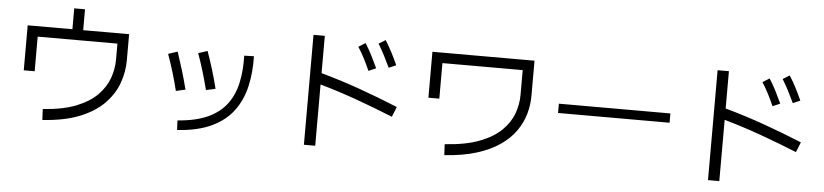

<svg xmlns="http://www.w3.org/2000/svg" viewBox="-48 -1087 6095 1420"><g transform="rotate(5 3000.0 -376.5)"><path d="M291 38 287 -43Q436 -53 534.5 -92.5Q633 -132 690 -190.5Q747 -249 771 -317.5Q795 -386 795 -455V-573H203V-316H122V-650H454V-805H534V-650H875V-455Q875 -370 845.5 -287.5Q816 -205 749 -135Q682 -65 569.5 -19Q457 27 291 38Z M1477 -288Q1460 -355 1440.5 -420.5Q1421 -486 1396 -555L1464 -577Q1514 -437 1547 -303ZM1290 25 1287 -46Q1423 -56 1511.5 -97Q1600 -138 1650.5 -206Q1701 -274 1720.5 -365Q1740 -456 1737 -566L1809 -568Q1812 -447 1788 -343Q1764 -239 1705 -160Q1646 -81 1544.5 -33Q1443 15 1290 25ZM1256 -262Q1239 -331 1219 -397.5Q1199 -464 1175 -530L1244 -553Q1268 -481 1288.5 -413.5Q1309 -346 1326 -278Z M2809 -570Q2786 -619 2764.5 -660.5Q2743 -702 2719 -741L2769 -772Q2797 -728 2820 -683Q2843 -638 2863 -593ZM2318 52H2234V-764H2318V-487Q2463 -447 2606.5 -396Q2750 -345 2894 -286L2864 -211Q2726 -267 2590.5 -315.5Q2455 -364 2318 -403ZM2662 -534Q2640 -583 2618.5 -625Q2597 -667 2572 -705L2623 -737Q2651 -693 2673.5 -648Q2696 -603 2717 -558Z M3275 38 3271 -43Q3426 -53 3528.5 -92.5Q3631 -132 3690 -190.5Q3749 -249 3773.5 -317.5Q3798 -386 3798 -455V-639H3202V-375H3121V-716H3879V-455Q3879 -387 3860 -320Q3841 -253 3798.5 -192.5Q3756 -132 3686 -83.5Q3616 -35 3514.5 -3Q3413 29 3275 38Z M4914 -415V-346H4086V-415Z M5809 -570Q5786 -619 5764.5 -660.5Q5743 -702 5719 -741L5769 -772Q5797 -728 5820 -683Q5843 -638 5863 -593ZM5318 52H5234V-764H5318V-487Q5463 -447 5606.5 -396Q5750 -345 5894 -286L5864 -211Q5726 -267 5590.5 -315.5Q5455 -364 5318 -403ZM5662 -534Q5640 -583 5618.5 -625Q5597 -667 5572 -705L5623 -737Q5651 -693 5673.5 -648Q5696 -603 5717 -558Z"/></g></svg>

Font: Murecho
Style: Regular
Weight: 400
Designer: Neil Summerour
Foundry: Positype
Version: Version 1.010; ttfautohint (v1.8.3)